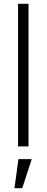

<svg xmlns="http://www.w3.org/2000/svg" viewBox="-20 -770 245 1010"><path d="M75 0V-750H130V0ZM56 220 77 67H147L97 220Z"/></svg>

Font: Mohave Light
Style: Regular
Weight: 300
Designer: Gumpita Rahayu
Foundry: Tokotype
Version: Version 2.003